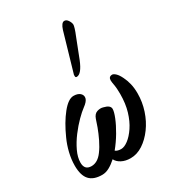

<svg xmlns="http://www.w3.org/2000/svg" viewBox="-193 -897 911 1013"><g transform="rotate(-30 262.5 -390.0)"><path d="M128 12Q76 12 51 -15.5Q26 -43 26 -102Q26 -140 35.5 -179.5Q45 -219 61 -254Q94 -328 133 -376.5Q172 -425 204 -425Q229 -425 243 -413Q257 -400 253 -382.5Q249 -365 220 -344Q202 -331 175 -304Q148 -277 121.5 -242Q95 -207 77.5 -170Q60 -133 60 -101Q60 -56 102 -56Q140 -56 170 -97Q188 -121 204 -154Q220 -187 231 -217Q242 -247 246 -261Q255 -287 274.5 -293Q294 -299 310 -294Q349 -285 349 -262Q349 -245 335.5 -211.5Q322 -178 299 -139Q276 -100 248 -66Q260 -56 283 -56Q302 -56 326 -74Q350 -92 372.5 -125.5Q395 -159 409 -205.5Q423 -252 423 -311Q423 -328 422 -342Q421 -356 420 -361Q415 -388 415 -397Q415 -420 437 -420Q445 -420 457 -409Q469 -398 481 -373Q491 -353 497.5 -327Q504 -301 504 -267Q504 -215 487.5 -165Q471 -115 442 -75.5Q413 -36 377 -12.5Q341 11 302 11Q271 11 248 -1Q225 -13 216 -32Q194 -12 172 0Q150 12 128 12ZM270 -503Q262 -503 262 -511Q262 -514 262 -516Q262 -518 262 -520L330 -754Q342 -792 360 -792Q373 -792 382.5 -777Q392 -762 392 -750Q392 -745 387.5 -729.5Q383 -714 371 -685L327 -572Q299 -503 270 -503Z"/></g></svg>

Font: Junicode Two Beta Condensed Medium
Style: Italic
Weight: 500
Width: 3
Italic angle: -9°
Version: Version 1.053; ttfautohint (v1.8.4)